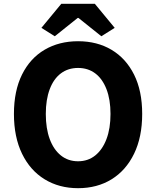

<svg xmlns="http://www.w3.org/2000/svg" viewBox="-20 -972 818 1006"><path d="M389 14Q290 14 214 -32.5Q138 -79 95.5 -166.5Q53 -254 53 -375Q53 -496 95.5 -581.5Q138 -667 214 -711.5Q290 -756 389 -756Q489 -756 564.5 -711Q640 -666 682.5 -581Q725 -496 725 -375Q725 -254 682.5 -166.5Q640 -79 564.5 -32.5Q489 14 389 14ZM389 -127Q441 -127 479 -157.5Q517 -188 538 -243.5Q559 -299 559 -375Q559 -450 538 -504.5Q517 -559 479 -587.5Q441 -616 389 -616Q337 -616 299 -587.5Q261 -559 240.5 -504.5Q220 -450 220 -375Q220 -299 240.5 -243.5Q261 -188 299 -157.5Q337 -127 389 -127ZM267 -782 197 -826 301 -952H477L581 -826L511 -782L391 -878H387Z"/></svg>

Font: Noto Sans TC Thin ExtraBold
Style: Regular
Weight: 800
Version: Version 2.004-H2;hotconv 1.0.118;makeotfexe 2.5.65603